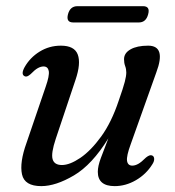

<svg xmlns="http://www.w3.org/2000/svg" viewBox="-20 -608 579 637"><path d="M485 -92Q491 -89.5 491.5 -81.2Q492 -73 485.5 -63Q465 -30 431 -10.2Q397 9.5 360.5 9.5Q304.5 9.5 304.5 -38Q304.5 -56.5 314.5 -83.5Q324.5 -110.5 339.5 -149Q285.5 -61.5 225.2 -26Q165 9.5 117 9.5Q61.5 9.5 53 -29.5Q44.5 -68.5 68 -134L131.5 -320Q144.5 -357 141.8 -372.2Q139 -387.5 124.5 -387.5Q115.5 -387.5 105.5 -382Q95.5 -376.5 81.5 -362Q69 -351 62 -355Q48.5 -361 61.5 -385Q79.5 -417 111.5 -436.8Q143.5 -456.5 182 -456.5Q227 -456.5 238 -427Q249 -397.5 230.5 -343L165 -147.5Q149 -99.5 154.5 -80Q160 -60.5 185.5 -60.5Q211.5 -60.5 246.5 -84.2Q281.5 -108 315.8 -155.2Q350 -202.5 373.5 -273Q389 -317 394 -336.5Q399 -356 399 -367.5Q399 -379 395.2 -389Q391.5 -399 391.5 -411.5Q391.5 -432 413 -444.2Q434.5 -456.5 471.5 -456.5Q532 -456.5 498.5 -367.5L414 -130.5Q399 -90 401.5 -74.2Q404 -58.5 419 -58.5Q428 -58.5 438.5 -64.2Q449 -70 464.5 -85.5Q477.5 -96 485 -92ZM205.5 -560.5Q212.5 -587.5 237 -587.5H454.5Q479 -587.5 471.5 -560.5Q464.5 -533.5 440.5 -533.5H223Q198.5 -533.5 205.5 -560.5Z"/></svg>

Font: Fraunces 72pt S050
Style: Italic
Weight: 400
Italic angle: -16°
Version: Version 1.000; ttfautohint (v1.8.3)